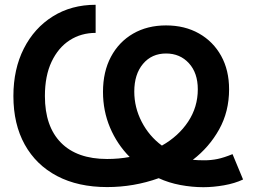

<svg xmlns="http://www.w3.org/2000/svg" viewBox="-20 -759 1044 791"><path d="M817.9 12.2Q771.5 12.2 723.1 3.2Q674.8 -5.9 633.8 -24.9Q531.7 11.7 421.4 11.7Q301.8 11.7 215.3 -33.7Q128.9 -79.1 82 -163.3Q35.2 -247.6 35.2 -363.3Q35.2 -474.1 78.1 -558.8Q121.1 -643.6 197.5 -691.4Q273.9 -739.3 374 -739.3V-623.5Q314.5 -623.5 267.3 -593.3Q220.2 -563 192.6 -504.9Q165 -446.8 165 -363.3Q165 -238.3 231.2 -171.1Q297.4 -104 421.4 -104Q469.2 -104 514.2 -112.3Q462.4 -164.6 433.3 -233.4Q404.3 -302.2 404.3 -380.4Q404.3 -463.4 437 -524.9Q469.7 -586.4 528.3 -620.4Q586.9 -654.3 664.1 -654.3Q741.2 -654.3 799.8 -621.1Q858.4 -587.9 891.1 -528.8Q923.8 -469.7 923.8 -391.1Q923.8 -299.3 882.8 -225.8Q841.8 -152.3 774.4 -100.6Q785.2 -99.6 797.1 -99.1Q809.1 -98.6 821.8 -98.6Q849.6 -98.6 876 -104Q902.3 -109.4 938 -124L981.4 -19.5Q947.3 -3.4 902.8 4.4Q858.4 12.2 817.9 12.2ZM647 -159.2Q715.3 -197.8 755.1 -257.8Q794.9 -317.9 794.9 -391.1Q794.9 -458.5 758.3 -498.5Q721.7 -538.6 664.1 -538.6Q605 -538.6 569.1 -495.8Q533.2 -453.1 533.2 -381.8Q533.2 -316.4 563.7 -257.3Q594.2 -198.2 647 -159.2Z"/></svg>

Font: Inter Display SemiBold
Style: Regular
Weight: 600
Designer: Rasmus Andersson
Foundry: rsms
Version: Version 4.001;git-9221beed3